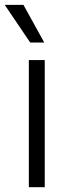

<svg xmlns="http://www.w3.org/2000/svg" viewBox="-48 -781 279 801"><path d="M72.3 -530.3H138.7V0H72.3ZM-28.3 -760.7H49.8L136.7 -603.5H78.1Z"/></svg>

Font: Pretendard JP Light
Style: Regular
Weight: 300
Designer: Base glyphs from Inter by Rasmus Andersson; Hangeul glyphs from Noto Sans CJK(Source Han Sans) by Jang Soo-young and Kan
Foundry: Kil Hyung-jin
Version: Version 1.309